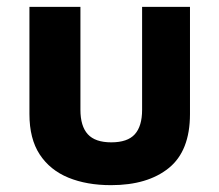

<svg xmlns="http://www.w3.org/2000/svg" viewBox="-20 -526 641 561"><path d="M304.4 15Q233.5 15 179.9 -6.9Q126.2 -28.9 96.1 -74.6Q66 -120.4 66 -192.8V-506H215V-205.3Q215 -157.3 236.6 -133.7Q258.2 -110.1 305.1 -110.1Q352.7 -110.1 373.9 -133.7Q395.2 -157.3 395.2 -205.3V-506H535.1V-192.8Q535.1 -85.2 473.3 -35.1Q411.4 15 304.4 15Z"/></svg>

Font: Maven Pro
Style: Regular
Weight: 400
Designer: Joe Prince
Foundry: Joe Prince
Version: Version 2.103